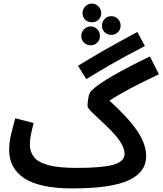

<svg xmlns="http://www.w3.org/2000/svg" viewBox="-20 -1027 904 1068"><path d="M491 -903Q469 -903 454 -917.5Q439 -932 439 -954Q439 -975 454 -991Q469 -1007 491 -1007Q513 -1007 528 -991Q543 -975 543 -954Q543 -932 528 -917.5Q513 -903 491 -903ZM599 -833Q577 -833 562 -848Q547 -863 547 -884Q547 -906 562 -921.5Q577 -937 599 -937Q621 -937 636 -921.5Q651 -906 651 -884Q651 -863 636 -848Q621 -833 599 -833ZM485 -775Q463 -775 447.5 -790Q432 -805 432 -827Q432 -848 447.5 -864Q463 -880 485 -880Q506 -880 521 -864Q536 -848 536 -827Q536 -805 521 -790Q506 -775 485 -775ZM460 -587 414 -661Q477 -700 555 -745Q633 -790 744 -849L786 -771Q674 -713 598 -669Q522 -625 460 -587ZM382 21Q202 21 116.5 -34.5Q31 -90 31 -193Q31 -236 42.5 -283.5Q54 -331 65 -369L167 -343Q160 -317 153 -284Q146 -251 146 -223Q146 -183 169 -153.5Q192 -124 249 -108.5Q306 -93 408 -93Q546 -93 609.5 -110.5Q673 -128 673 -172Q673 -194 657 -225Q641 -256 602 -296Q571 -328 540 -356.5Q509 -385 488 -406Q467 -427 467 -437Q467 -460 472 -486Q477 -512 489 -523Q523 -557 610 -607Q697 -657 814 -713L864 -614Q769 -569 703 -534Q637 -499 589 -467Q695 -371 744 -298Q793 -225 793 -158Q793 -69 695.5 -24Q598 21 382 21Z"/></svg>

Font: Noto Sans Arabic UI SmCn SmBd
Style: Regular
Weight: 600
Width: 4
Designer: Monotype Design Team, Nadine Chahine and Nizar Qandah
Foundry: Monotype Imaging Inc.
Version: Version 2.010; ttfautohint (v1.8.4.7-5d5b)